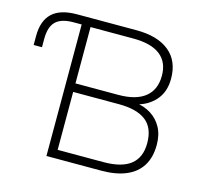

<svg xmlns="http://www.w3.org/2000/svg" viewBox="-102 -820 996 935"><g transform="rotate(15 396.0 -352.5)"><path d="M209 0V-663H168Q107 -663 79 -636Q51 -609 51 -548V-506H9V-551Q9 -628 49.5 -666.5Q90 -705 175 -705H474Q581 -705 639.5 -657.5Q698 -610 698 -520Q698 -453 660 -410.5Q622 -368 561 -355V-363Q605 -358 639.5 -336.5Q674 -315 694 -278.5Q714 -242 714 -191Q714 -128 687.5 -85.5Q661 -43 610 -21.5Q559 0 486 0ZM254 -43H485Q577 -43 622 -79Q667 -115 667 -187Q667 -264 621 -299.5Q575 -335 485 -335H254ZM254 -378H470Q559 -378 605 -415Q651 -452 651 -523Q651 -591 605.5 -626.5Q560 -662 470 -662H254Z"/></g></svg>

Font: Nunito Sans 10pt ExtraLight
Style: Regular
Weight: 250
Designer: Vernon Adams
Foundry: Vernon Adams
Version: Version 3.101;gftools[0.9.27]